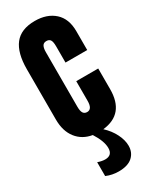

<svg xmlns="http://www.w3.org/2000/svg" viewBox="-289 -934 1053 1309"><g transform="rotate(-30 237.0 -279.5)"><path d="M226.1 308.1Q175.8 308.1 129.4 288.6V179.7Q162.1 190.9 187 190.9Q244.1 190.9 244.1 133.3Q244.1 79.1 196.3 4.4Q119.6 -8.3 75.4 -65.2Q31.2 -122.1 31.2 -212.9V-609.4Q31.2 -737.3 82 -802.2Q132.8 -867.2 242.2 -867.2Q337.4 -867.2 395.3 -815.2Q453.1 -763.2 453.1 -665V-516.6H282.2V-643.6Q282.2 -680.7 272.9 -694.8Q263.7 -709 242.2 -709Q219.7 -709 210.7 -692.6Q201.7 -676.3 201.7 -645.5V-215.3Q201.7 -180.7 211.7 -165.5Q221.7 -150.4 242.2 -150.4Q282.2 -150.4 282.2 -215.3V-370.1H455.1V-207.5Q455.1 -13.2 278.3 5.9Q322.3 46.4 346.9 95.5Q371.6 144.5 371.6 189Q371.6 242.2 335.2 275.1Q298.8 308.1 226.1 308.1Z"/></g></svg>

Font: Anton
Style: Regular
Weight: 400
Designer: Vernon Adams, Tural Alisoy
Foundry: Vernon Adams
Version: Version 2.300